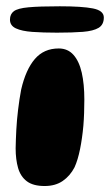

<svg xmlns="http://www.w3.org/2000/svg" viewBox="-20 -584 358 626"><path d="M12.5 -520Q12.5 -538 25.2 -547.5Q38 -557 73 -560.2Q108 -563.5 175 -563.5Q247.5 -563.5 283 -556.5Q318.5 -549.5 318.5 -527Q318.5 -503.5 301.5 -493.2Q284.5 -483 250.5 -480.2Q216.5 -477.5 165.5 -477.5Q120 -477.5 85.5 -480Q51 -482.5 31.8 -491.5Q12.5 -500.5 12.5 -520ZM125.5 22.5Q88 22.5 67.5 7Q47 -8.5 39 -36.2Q31 -64 31 -100.5Q31 -114.5 31.8 -129.8Q32.5 -145 33.2 -161Q34 -177 35.5 -193.5Q37 -210 39 -226.5Q41 -243 43.5 -259.8Q46 -276.5 49 -292Q64 -357 93.5 -391.5Q123 -426 171.5 -426Q201 -426 219.5 -405.2Q238 -384.5 246.5 -347.2Q255 -310 255 -259Q255 -237 254.2 -215.5Q253.5 -194 251.8 -173.8Q250 -153.5 247.2 -134.2Q244.5 -115 241 -97.8Q237.5 -80.5 233 -65.5Q228.5 -50.5 223 -38.5Q208.5 -10.5 184.5 6Q160.5 22.5 125.5 22.5Z"/></svg>

Font: Gluten SemiBold
Style: Regular
Weight: 600
Designer: Tyler Finck
Foundry: Etcetera Type Company
Version: Version 1.300